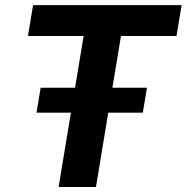

<svg xmlns="http://www.w3.org/2000/svg" viewBox="-20 -748 747 768"><path d="M91.8 -604 112.3 -727.5H706.5L686 -604H463.9L363.8 0H214.4L314.5 -604ZM126 -297.4 142.6 -397H567.9L551.3 -297.4Z"/></svg>

Font: Inter
Style: Bold Italic
Weight: 700
Italic angle: -9.39999°
Designer: Rasmus Andersson
Foundry: rsms
Version: Version 4.001;git-9221beed3